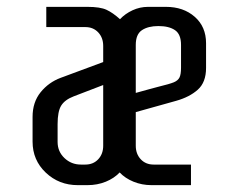

<svg xmlns="http://www.w3.org/2000/svg" viewBox="-20 -540 685 560"><path d="M75 -127V-199Q75 -242 98.5 -271Q122 -300 157 -313L281 -359V-406Q281 -430 266.5 -445.5Q252 -461 229 -461H115V-520H235Q272 -520 290.5 -511.5Q309 -503 330 -484Q345 -500 366.5 -510Q388 -520 412 -520H464Q515 -520 548 -491Q581 -462 581 -414V-342Q581 -300 557 -278.5Q533 -257 494 -246L376 -213V-115Q376 -91 390.5 -75.5Q405 -60 428 -60H537V0H422Q394 0 369.5 -10Q345 -20 329 -37Q313 -20 288.5 -10Q264 0 235 0H207Q152 0 113.5 -36.5Q75 -73 75 -127ZM442 -287Q475 -295 487 -300Q499 -305 503.5 -314Q508 -323 508 -343V-409Q508 -440 490.5 -452Q473 -464 442 -464Q412 -464 394 -452Q376 -440 376 -409V-269Q398 -275 414 -279.5Q430 -284 442 -287ZM229 -60Q252 -60 266.5 -75.5Q281 -91 281 -115V-292L195 -259Q169 -249 158.5 -232Q148 -215 148 -178V-126Q148 -98 168 -79Q188 -60 216 -60Z"/></svg>

Font: Homenaje
Style: Regular
Weight: 400
Designer: Constanza Artigas Preller, Agustina Mingote
Foundry: Constanza Artigas Preller, Agustina Mingote
Version: Version 1.100